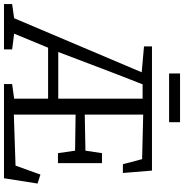

<svg xmlns="http://www.w3.org/2000/svg" viewBox="-18 -924 924 964"><g transform="rotate(90 444.0 -442.0)"><path d="M-17.5 0V-41L53.5 -51L325 -691.5L195 -703V-743H818.5L830.5 -597H786.5L761 -693.5L537.5 -699V-405.5L718.5 -409L731 -492H781V-271H731L718.5 -357L537.5 -359.5V-49.5L793.5 -58L838.5 -183L883.5 -168.5L857 0H384V-41L457.5 -51V-221.5H201.5L131 -51L210 -41V0ZM223 -272.5H457.5V-696H385.5L335 -567ZM575.5 -884V-829H331V-884Z"/></g></svg>

Font: Merriweather 24pt SemiCondensed Light
Style: Regular
Weight: 300
Width: 4
Designer: Eben Sorkin
Foundry: Eben Sorkin
Version: Version 2.100